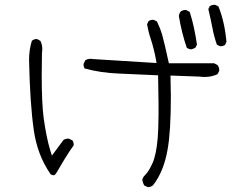

<svg xmlns="http://www.w3.org/2000/svg" viewBox="-20 -765 1040 800"><path d="M896 -572.8Q897.5 -572.3 899.7 -572.3Q901.9 -572.3 905.3 -572.8Q911.6 -573.7 917.5 -577.6L923.8 -591.3Q915.5 -675.8 890.1 -738.3L877.4 -744.6Q876 -745.1 875 -745.1Q862.8 -745.1 854 -739.3L848.1 -727.1Q856.9 -689.9 864.7 -650.4Q871.6 -612.8 883.8 -578.6ZM755.9 -723.1Q754.9 -723.6 752.2 -723.6Q749.5 -723.6 746.1 -722.7Q738.8 -721.7 732.9 -717.3Q727.1 -709.5 725.1 -699.2Q736.8 -627.9 758.3 -565.9Q766.1 -560.5 775.4 -559.1Q785.2 -561 794.4 -566.4L800.8 -579.1Q795.4 -614.7 788.1 -649.2Q780.8 -683.6 770.5 -715.3ZM190.9 -39.1Q197.8 -34.7 203.1 -34.7Q209 -34.7 215.8 -45.9Q250 -105 268.6 -132.8Q277.3 -146.5 287.1 -159.7Q287.1 -160.6 287.1 -161.6Q287.1 -172.4 281.7 -180.2L267.1 -187Q265.6 -187.5 264.2 -187.5Q252 -187.5 244.1 -181.2L196.3 -116.7L188.5 -141.6Q172.9 -193.4 161.6 -275.9Q153.8 -336.9 153.8 -450.7Q153.8 -492.2 154.8 -541Q156.2 -551.3 156.2 -559.6Q156.2 -579.1 148.4 -594.7L134.8 -602.1Q134.3 -602.5 133.8 -602.5Q122.1 -602.5 112.8 -595.2Q101.1 -557.6 101.1 -514.6Q105 -333 120.6 -224.1Q135.3 -118.7 190.9 -39.1ZM596.2 14.6Q608.9 14.6 618.2 6.3Q662.6 -51.3 678.2 -141.6Q691.9 -216.8 691.9 -362.8Q691.9 -397.5 690.4 -450.2L812 -445.8Q822.8 -444.3 832.5 -444.3Q862.3 -444.3 886.7 -456.1L893.1 -469.2Q893.6 -470.7 893.6 -471.7Q893.6 -484.9 886.2 -494.1L872.1 -501.5H683.6Q664.1 -591.3 655.8 -619.6Q647 -648.9 633.8 -675.8L620.6 -682.1Q619.1 -682.6 616.9 -682.6Q614.7 -682.6 611.3 -682.1Q605 -681.2 599.1 -677.2L592.8 -664.1Q598.6 -630.4 609.4 -598.6Q621.1 -563 629.4 -519L632.3 -502.4L366.2 -519Q361.3 -520 357.4 -520Q344.7 -520 335.4 -513.7L328.6 -499.5Q328.1 -498 328.1 -497.1Q328.1 -486.3 333 -479.5Q399.9 -461.4 475.1 -458.5Q550.3 -455.6 638.7 -451.2Q640.6 -367.2 640.6 -333.7Q640.6 -300.3 640.6 -288.1Q640.1 -226.1 637.2 -190.9Q631.3 -120.6 615.7 -85.7Q600.1 -50.8 584.5 -35.6Q574.7 -25.9 572.8 -15.6Q574.7 -3.4 580.6 7.3L594.2 14.2Q595.2 14.6 596.2 14.6Z"/></svg>

Font: NaikaiFont
Style: ExtraLight
Weight: 200
Version: Version 1.89